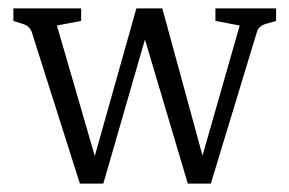

<svg xmlns="http://www.w3.org/2000/svg" viewBox="-20 -433 692 459"><path d="M553 -372 495 -383V-413H640V-383L616 -376Q608 -374 602 -369Q596 -364 594 -356L484 6H445ZM215 6H171L56 -356Q51 -371 34 -376L12 -383V-413H174V-383L116 -372L220 -14ZM321 -413H368L477 -14L472 6H429L313 -384ZM227 6H188L306 -413H348Z"/></svg>

Font: Rasa Light
Style: Regular
Weight: 300
Designer: Anna Giedrys (Yrsa+Rasa design), David Brezina (Yrsa art-direction, Rasa art-direction, design)
Foundry: Rosetta Type Foundry
Version: Version 2.004